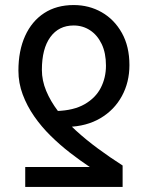

<svg xmlns="http://www.w3.org/2000/svg" viewBox="-20 -741 578 761"><path d="M272 -721Q333 -721 383 -692.5Q433 -664 463 -610.5Q493 -557 493 -483Q493 -415 463 -360Q433 -305 378 -272.5Q323 -240 248 -238L204 -301Q272 -303 315.5 -328Q359 -353 379.5 -393Q400 -433 400 -481Q400 -531 383 -566.5Q366 -602 337 -621Q308 -640 272 -640Q213 -640 179.5 -594Q146 -548 146 -464Q146 -422 163 -381Q180 -340 210 -300.5Q240 -261 280.5 -224Q321 -187 368.5 -152Q416 -117 466 -85V0H80V-79H336Q297 -105 257 -136Q217 -167 180.5 -203Q144 -239 115.5 -280Q87 -321 70 -366.5Q53 -412 53 -461Q53 -540 79.5 -598.5Q106 -657 155 -689Q204 -721 272 -721Z"/></svg>

Font: Source Sans 3 Medium
Style: Regular
Weight: 500
Designer: Paul D. Hunt
Foundry: Adobe
Version: Version 3.052;hotconv 1.1.0;makeotfexe 2.6.0